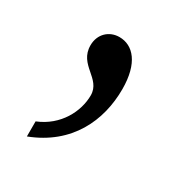

<svg xmlns="http://www.w3.org/2000/svg" viewBox="-78 -154 339 364"><g transform="rotate(30 92.0 28.5)"><path d="M27 121V154C108 123 139 55 139 -14C139 -71 115 -97 85 -97C63 -97 45 -81 45 -56C45 -13 93 -11 93 26C93 61 72 103 27 121Z"/></g></svg>

Font: Noto Serif Hebrew ExtraCondensed Light
Style: Regular
Weight: 300
Width: 2
Designer: Monotype Design Team
Foundry: Monotype Imaging Inc.
Version: Version 2.004